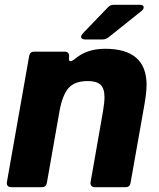

<svg xmlns="http://www.w3.org/2000/svg" viewBox="-20 -783 664 803"><path d="M176 -18Q173 0 155 0H27Q17 0 12 -6Q7 -12 9 -22L102 -549Q105 -567 123 -567H251Q261 -567 265.5 -561Q270 -555 269 -545V-544L268 -538Q268 -527 275 -527Q280 -527 290 -534Q318 -558 349.5 -568.5Q381 -579 420 -579Q593 -579 593 -428Q593 -406 589 -377.5Q585 -349 579 -317L526 -18Q523 0 505 0H377Q367 0 362 -6Q357 -12 359 -22L411 -319Q417 -355 417 -377Q417 -413 400.5 -428.5Q384 -444 347 -444Q292 -444 266.5 -414.5Q241 -385 229 -319ZM336 -618Q328 -618 323.5 -621Q319 -624 319 -629Q319 -634 326 -643L432 -753Q441 -763 457 -763H565Q581 -763 581 -752Q581 -745 573 -738L434 -627Q423 -618 409 -618Z"/></svg>

Font: Open Sauce Two Black Italic
Style: Regular
Weight: 900
Italic angle: -10°
Designer: Alfredo Marco Pradil
Foundry: Creative Sauce Fz LLC
Version: Version 1.477